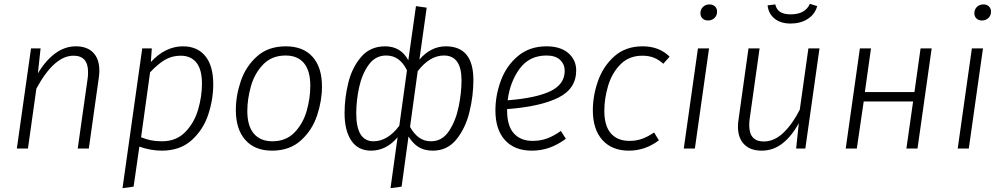

<svg xmlns="http://www.w3.org/2000/svg" viewBox="-20 -776 5224 1003"><path d="M499 -407Q499 -389 496 -369L444 0H386L438 -367Q440 -379 440 -400Q440 -485 364 -485Q263 -485 170 -313L126 0H68L142 -523H192L178 -393Q219 -461 269 -497.5Q319 -534 376 -534Q435 -534 467 -501Q499 -468 499 -407Z M723 -523H773L768 -452Q844 -534 936 -534Q1011 -534 1052.5 -483Q1094 -432 1094 -336Q1094 -256 1067.5 -176.5Q1041 -97 980.5 -43Q920 11 825 11Q767 11 708 -10L678 199L620 207ZM1035 -339Q1035 -413 1006 -449Q977 -485 924 -485Q877 -485 840 -462.5Q803 -440 764 -398L717 -59Q744 -48 769 -43Q794 -38 827 -38Q900 -38 947 -85.5Q994 -133 1014.5 -202Q1035 -271 1035 -339Z M1212 -201Q1212 -276 1238 -352.5Q1264 -429 1322.5 -481.5Q1381 -534 1473 -534Q1564 -534 1613 -479Q1662 -424 1662 -324Q1662 -250 1636.5 -173Q1611 -96 1552 -42.5Q1493 11 1401 11Q1311 11 1261.5 -45Q1212 -101 1212 -201ZM1601 -328Q1601 -406 1568 -446Q1535 -486 1472 -486Q1400 -486 1355 -439.5Q1310 -393 1291 -326Q1272 -259 1272 -196Q1272 -118 1306 -78Q1340 -38 1403 -38Q1474 -38 1518.5 -84Q1563 -130 1582 -196.5Q1601 -263 1601 -328Z M2057 -59Q1998 11 1918 11Q1851 11 1815.5 -41Q1780 -93 1780 -185Q1780 -264 1799.5 -343.5Q1819 -423 1866.5 -478.5Q1914 -534 1992 -534Q2074 -534 2113 -461L2153 -744L2209 -736L2171 -465Q2231 -534 2309 -534Q2453 -534 2453 -358Q2453 -276 2432.5 -191.5Q2412 -107 2364.5 -48Q2317 11 2241 11Q2197 11 2167 -7.5Q2137 -26 2114 -63L2078 199L2020 207ZM2066 -119 2106 -409Q2087 -447 2060.5 -466.5Q2034 -486 1997 -486Q1941 -486 1906 -437.5Q1871 -389 1856 -319.5Q1841 -250 1841 -184Q1841 -38 1931 -38Q2005 -38 2066 -119ZM2391 -356Q2391 -486 2299 -486Q2225 -486 2162 -404L2122 -113Q2143 -76 2169.5 -57Q2196 -38 2232 -38Q2290 -38 2325.5 -91.5Q2361 -145 2376 -218.5Q2391 -292 2391 -356Z M2629 -206V-200Q2629 -118 2664.5 -79Q2700 -40 2762 -40Q2803 -40 2837.5 -52.5Q2872 -65 2910 -92L2936 -51Q2894 -20 2850.5 -4.5Q2807 11 2758 11Q2668 11 2618 -44Q2568 -99 2568 -199Q2568 -278 2596.5 -355Q2625 -432 2685.5 -483Q2746 -534 2835 -534Q2908 -534 2949 -498.5Q2990 -463 2990 -408Q2990 -312 2896 -265.5Q2802 -219 2629 -206ZM2632 -252Q2782 -264 2856 -300Q2930 -336 2930 -406Q2930 -440 2906 -463Q2882 -486 2835 -486Q2745 -486 2694.5 -417Q2644 -348 2632 -252Z M3478 -480 3445 -443Q3422 -464 3396 -474.5Q3370 -485 3336 -485Q3266 -485 3221.5 -440Q3177 -395 3157 -328.5Q3137 -262 3137 -197Q3137 -118 3171.5 -79Q3206 -40 3268 -40Q3304 -40 3334.5 -51Q3365 -62 3397 -84L3422 -43Q3351 11 3265 11Q3177 11 3127 -44.5Q3077 -100 3077 -200Q3077 -276 3104 -353Q3131 -430 3189.5 -482Q3248 -534 3337 -534Q3424 -534 3478 -480Z M3610 0H3552L3626 -523H3684ZM3639 -707Q3639 -727 3652.5 -740Q3666 -753 3686 -753Q3704 -753 3715 -742.5Q3726 -732 3726 -715Q3726 -695 3712.5 -682Q3699 -669 3679 -669Q3661 -669 3650 -679.5Q3639 -690 3639 -707Z M3835 -115Q3835 -132 3838 -151L3890 -523H3948L3896 -153Q3894 -141 3894 -121Q3894 -37 3970 -37Q4025 -37 4072.5 -82.5Q4120 -128 4158 -203L4203 -523H4261L4187 0H4139L4153 -133Q4117 -66 4068.5 -27.5Q4020 11 3959 11Q3900 11 3867.5 -22Q3835 -55 3835 -115ZM3990 -748 4030 -753Q4036 -726 4056 -713.5Q4076 -701 4111 -701Q4186 -701 4211 -756L4249 -744Q4237 -701 4199.5 -677Q4162 -653 4110 -653Q4058 -653 4026 -679Q3994 -705 3990 -748Z M4750 -246H4492L4456 0H4398L4472 -523H4530L4498 -295H4757L4789 -523H4847L4773 0H4715Z M5041 0H4983L5057 -523H5115ZM5070 -707Q5070 -727 5083.5 -740Q5097 -753 5117 -753Q5135 -753 5146 -742.5Q5157 -732 5157 -715Q5157 -695 5143.5 -682Q5130 -669 5110 -669Q5092 -669 5081 -679.5Q5070 -690 5070 -707Z"/></svg>

Font: Fira Sans Light
Style: Italic
Weight: 300
Italic angle: -8°
Designer: bBox Type GmbH & Carrois Corporate GbR & Edenspiekermann AG
Foundry: bBox Type GmbH & Carrois Corporate GbR & Edenspiekermann AG
Version: Version 4.301